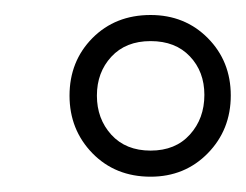

<svg xmlns="http://www.w3.org/2000/svg" viewBox="-20 -613 328 256"><path d="M180.8 -377.4Q133.8 -377.4 103.2 -408.7Q72.7 -440.1 72.7 -485.5Q72.7 -531.3 103.2 -562.2Q133.8 -593 180.8 -593Q226.5 -593 257.1 -562.2Q287.7 -531.3 287.7 -485.7Q287.7 -440 257.1 -408.7Q226.5 -377.4 180.8 -377.4ZM180.8 -412.2Q214 -412.2 233.2 -433.6Q252.5 -454.9 252.5 -486.5Q252.5 -517.5 233.2 -537.8Q214 -558.2 180.8 -558.2Q147.7 -558.2 128.4 -537.3Q109.2 -516.5 109.2 -485.5Q109.2 -454.6 128.4 -433.4Q147.7 -412.2 180.8 -412.2Z"/></svg>

Font: Rokkitt SemiBold
Style: Italic
Weight: 600
Italic angle: -9°
Designer: Vernon Adams
Foundry: Vernon Adams
Version: Version 3.103